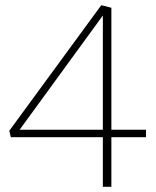

<svg xmlns="http://www.w3.org/2000/svg" viewBox="-20 -723 605 743"><path d="M545 -192H411V0H378V-192H22L16 -217L372 -703L411 -693V-221H545ZM56 -221H378V-663Z"/></svg>

Font: Bitter ExtraLight
Style: Regular
Weight: 200
Designer: Sol Matas, and Bitter project Authors
Foundry: Sol Matas
Version: Version 2.001